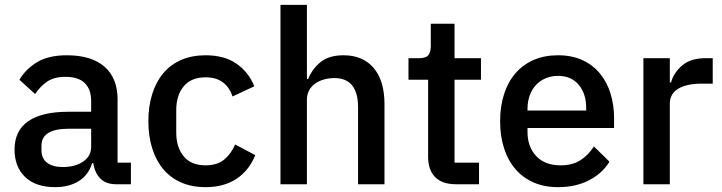

<svg xmlns="http://www.w3.org/2000/svg" viewBox="-20 -760 2979 792"><path d="M459 0Q416 0 393 -24.5Q370 -49 365 -87H360Q345 -38 305 -13Q265 12 208 12Q127 12 83.5 -30Q40 -72 40 -143Q40 -221 96.5 -260Q153 -299 262 -299H356V-343Q356 -391 330 -417Q304 -443 249 -443Q203 -443 174 -423Q145 -403 125 -372L60 -431Q86 -475 133 -503.5Q180 -532 256 -532Q357 -532 411 -485Q465 -438 465 -350V-89H520V0ZM239 -71Q290 -71 323 -93.5Q356 -116 356 -154V-229H264Q151 -229 151 -159V-141Q151 -106 174.5 -88.5Q198 -71 239 -71Z M828 12Q772 12 728 -7Q684 -26 654 -61.5Q624 -97 608 -147.5Q592 -198 592 -260Q592 -322 608 -372.5Q624 -423 654 -458.5Q684 -494 728 -513Q772 -532 828 -532Q906 -532 956 -497Q1006 -462 1029 -404L939 -362Q928 -398 900.5 -419.5Q873 -441 828 -441Q768 -441 737.5 -403.5Q707 -366 707 -306V-213Q707 -153 737.5 -115.5Q768 -78 828 -78Q876 -78 904.5 -101.5Q933 -125 950 -164L1033 -120Q1007 -56 955 -22Q903 12 828 12Z M1137 -740H1246V-434H1251Q1268 -476 1302.5 -504Q1337 -532 1397 -532Q1477 -532 1521.5 -479.5Q1566 -427 1566 -330V0H1457V-317Q1457 -438 1359 -438Q1338 -438 1317.5 -432.5Q1297 -427 1281 -416Q1265 -405 1255.5 -388Q1246 -371 1246 -349V0H1137Z M1861 0Q1804 0 1775 -29.5Q1746 -59 1746 -113V-431H1665V-520H1709Q1736 -520 1746.5 -532Q1757 -544 1757 -571V-662H1855V-520H1964V-431H1855V-89H1956V0Z M2282 12Q2226 12 2182 -7Q2138 -26 2107 -61.5Q2076 -97 2059.5 -147.5Q2043 -198 2043 -260Q2043 -322 2059.5 -372.5Q2076 -423 2107 -458.5Q2138 -494 2182 -513Q2226 -532 2282 -532Q2339 -532 2382.5 -512Q2426 -492 2455 -456.5Q2484 -421 2498.5 -374Q2513 -327 2513 -273V-232H2156V-215Q2156 -155 2191.5 -116.5Q2227 -78 2293 -78Q2341 -78 2374 -99Q2407 -120 2430 -156L2494 -93Q2465 -45 2410 -16.5Q2355 12 2282 12ZM2282 -447Q2254 -447 2230.5 -437Q2207 -427 2190.5 -409Q2174 -391 2165 -366Q2156 -341 2156 -311V-304H2398V-314Q2398 -374 2367 -410.5Q2336 -447 2282 -447Z M2634 0V-520H2743V-420H2748Q2759 -460 2794 -490Q2829 -520 2891 -520H2920V-415H2877Q2812 -415 2777.5 -394Q2743 -373 2743 -332V0Z"/></svg>

Font: IBM Plex Arabic Medium
Style: Regular
Weight: 500
Designer: Mike Abbink, Paul van der Laan, Pieter van Rosmalen, Wael Morcos, Khajak Apelian
Foundry: Bold Monday
Version: Version 1.0